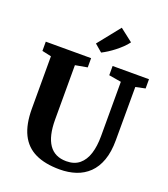

<svg xmlns="http://www.w3.org/2000/svg" viewBox="-175 -1120 1091 1250"><g transform="rotate(20 370.0 -495.0)"><path d="M385.5 8Q284.5 8 216.8 -24.2Q149 -56.5 115 -125.2Q81 -194 81 -302.5V-665L17 -679V-743H331V-679L247.5 -664V-288Q247.5 -230 257.5 -187Q267.5 -144 287.5 -115Q307.5 -86 337.5 -71.5Q367.5 -57 408 -57Q463.5 -57 498.2 -86Q533 -115 549.2 -166.5Q565.5 -218 565.5 -287.5V-664.5L480 -679V-743H732V-679L665.5 -665L665 -296Q665 -214.5 644.2 -156.8Q623.5 -99 585.8 -62.5Q548 -26 497 -9Q446 8 385.5 8ZM379.5 -799.5 328 -843.5 451 -997.5 540 -928.5Q525 -908 505.2 -889.2Q485.5 -870.5 463.8 -853.5Q442 -836.5 420.8 -823Q399.5 -809.5 380 -799.5Z"/></g></svg>

Font: Merriweather 24pt ExtraBold
Style: Regular
Weight: 800
Version: Version 2.100